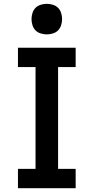

<svg xmlns="http://www.w3.org/2000/svg" viewBox="-20 -985 490 1005"><path d="M74 0V-101H166V-634H74V-735H376V-634H284V-101H376V0ZM225 -805Q209 -805 193 -810Q177 -815 166 -826Q155 -837 150 -853Q145 -869 145 -885Q145 -901 150 -917Q155 -933 166 -944Q177 -955 193 -960Q209 -965 225 -965Q241 -965 257 -960Q273 -955 284 -944Q295 -933 300 -917Q305 -901 305 -885Q305 -869 300 -853Q295 -837 284 -826Q273 -815 257 -810Q241 -805 225 -805Z"/></svg>

Font: Iosevka Book
Style: Bold
Weight: 700
Designer: Belleve Invis
Foundry: Belleve Invis
Version: Version 28.0.7; ttfautohint (v1.8.3)